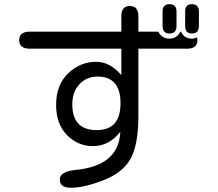

<svg xmlns="http://www.w3.org/2000/svg" viewBox="-20 -804 1040 914"><path d="M638.7 -572.3V-242.2Q637.7 -114.3 601.6 -48.3Q565.4 17.6 473.1 53.7Q380.9 89.8 316.4 89.8Q264.6 89.8 264.6 49.8Q264.6 12.7 339.8 4.9Q545.9 -14.6 552.7 -176.8Q500 -108.4 421.9 -108.4Q351.6 -108.4 299.3 -160.6Q247.1 -212.9 247.1 -304.7Q247.1 -400.4 304.7 -455.1Q362.3 -509.8 437.5 -509.8Q503.9 -509.8 557.6 -446.3V-572.3H122.1Q71.3 -572.3 71.3 -612.8Q71.3 -653.3 122.1 -653.3H557.6V-726.6Q557.6 -775.4 598.1 -775.4Q638.7 -775.4 638.7 -726.6V-653.3H733.4Q751 -620.1 786.1 -620.1Q822.3 -620.1 838.9 -653.3H841.8Q856.4 -620.1 893.6 -620.1Q905.3 -620.1 918 -626L919.9 -613.3Q919.9 -572.3 871.1 -572.3H638.7ZM444.3 -439.5Q392.6 -439.5 358.4 -403.3Q324.2 -367.2 324.2 -307.6Q324.2 -184.6 440.4 -184.6Q553.7 -184.6 553.7 -312.5Q553.7 -439.5 444.3 -439.5ZM861.3 -749Q861.3 -784.2 893.6 -784.2Q926.8 -784.2 926.8 -749V-680.7Q926.8 -644.5 893.6 -644.5Q861.3 -644.5 861.3 -680.7V-749ZM753.9 -749Q753.9 -784.2 787.1 -784.2Q820.3 -784.2 820.3 -749V-680.7Q820.3 -644.5 787.1 -644.5Q753.9 -644.5 753.9 -680.7V-749Z"/></svg>

Font: jf-openhuninn-1.0
Style: Regular
Weight: 400
Designer: [Kosugi Maru]
      Designed by Motoya company      

      [Varela Round]
      Joe Prince(Latin component); Avraham Co
Foundry: justfont CO.,LTD.
Version: 1.0